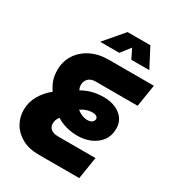

<svg xmlns="http://www.w3.org/2000/svg" viewBox="-210 -1022 1045 1146"><g transform="rotate(30 312.5 -449.5)"><path d="M236 0Q167 0 119.5 -26.5Q72 -53 48 -95.5Q24 -138 24 -187Q24 -241 50.5 -287Q77 -333 120 -367Q102 -392 90.5 -422.5Q79 -453 79 -495Q79 -552 108 -598.5Q137 -645 190.5 -672.5Q244 -700 316 -700H625L601 -548H312Q279 -548 262 -530.5Q245 -513 245 -488Q245 -479 247 -470.5Q249 -462 254 -454Q291 -475 327 -483.5Q363 -492 402 -492Q448 -492 483 -476.5Q518 -461 538.5 -433.5Q559 -406 559 -367Q559 -316 533.5 -282Q508 -248 467 -230.5Q426 -213 377 -213Q349 -213 322.5 -218Q296 -223 273.5 -232Q251 -241 233 -253Q223 -240 219 -228.5Q215 -217 215 -204Q215 -188 222.5 -176.5Q230 -165 245 -158.5Q260 -152 282 -152H539L515 0ZM382 -324Q403 -324 414.5 -333Q426 -342 426 -355Q426 -366 416 -372.5Q406 -379 387 -379Q366 -379 346.5 -372Q327 -365 310 -353Q325 -340 344.5 -332Q364 -324 382 -324ZM216 -767 329 -899H486L555 -767H431L399 -832L348 -767Z"/></g></svg>

Font: MuseoModerno ExtraBold
Style: Italic
Weight: 800
Italic angle: -9°
Designer: Pablo Cosgaya, Héctor Gatti, Marcela Romero, and the Authors of The MuseoModerno Project.
Foundry: Omnibus-Type Team
Version: Version 1.003